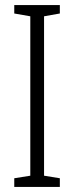

<svg xmlns="http://www.w3.org/2000/svg" viewBox="-20 -734 291 754"><path d="M215 0V-34L153 -44V-670L215 -681V-714H36V-681L99 -670V-44L36 -34V0Z"/></svg>

Font: Noto Sans Gujarati UI ExtraCondensed Light
Style: Regular
Weight: 300
Width: 2
Designer: Jelle Bosma - Monotype Design Team, Universal Thirst
Foundry: Monotype Imaging Inc.
Version: Version 2.106